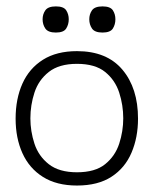

<svg xmlns="http://www.w3.org/2000/svg" viewBox="-20 -564 490 594"><path d="M218.1 10Q155.2 10 112.8 -16.7Q70.5 -43.3 49.4 -90.1Q28.3 -136.8 28.3 -197Q28.3 -258.2 49.4 -305.4Q70.5 -352.5 112.9 -379.2Q155.2 -405.8 218.2 -405.8Q310.2 -405.8 358.6 -348.6Q407 -291.3 407 -196.9Q407 -138.7 386.8 -91.5Q366.7 -44.3 324.9 -17.2Q283.1 10 218.1 10ZM218.1 -31Q274.3 -31 305.2 -56Q336.2 -81 348.8 -119.5Q361.3 -158 361.3 -197.9Q361.3 -238.7 348.8 -277.5Q336.2 -316.3 305.2 -341.4Q274.3 -366.5 218.1 -366.5Q162.8 -366.5 131 -341.4Q99.2 -316.3 86.6 -277.5Q74 -238.7 74 -197.9Q74 -158 86.6 -119.5Q99.2 -81 131 -56Q162.8 -31 218.1 -31ZM152.8 -463.3Q128.7 -463.3 120.2 -475.8Q111.8 -488.3 111.8 -504.3Q111.8 -520 120.3 -532.1Q128.7 -544.2 152.9 -544.2Q177 -544.2 184.8 -532.1Q192.7 -520 192.7 -504.3Q192.7 -488.3 184.8 -475.8Q177 -463.3 152.8 -463.3ZM297.2 -463.3Q273 -463.3 264.6 -475.8Q256.2 -488.3 256.2 -504.3Q256.2 -520 264.6 -532.1Q273.1 -544.2 297.2 -544.2Q321.3 -544.2 329.2 -532.1Q337 -520 337 -504.3Q337 -488.3 329.2 -475.8Q321.3 -463.3 297.2 -463.3Z"/></svg>

Font: Darker Grotesque Light
Style: Regular
Weight: 300
Designer: Gabriel Lam
Foundry: TypeRant
Version: Version 1.000;gftools[0.9.28]